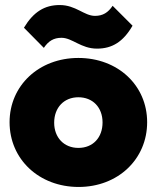

<svg xmlns="http://www.w3.org/2000/svg" viewBox="-20 -731 622 762"><path d="M292 11C448 11 564 -99 564 -246C564 -392 448 -501 291 -501C134 -501 18 -391 18 -246C18 -99 135 11 292 11ZM75 -621 154 -541C172 -568 193 -581 224 -581C267 -581 301 -538 365 -538C425 -538 469 -565 506 -629L427 -708C409 -681 388 -668 357 -668C314 -668 281 -711 217 -711C157 -711 113 -684 75 -621ZM195 -244C195 -304 234 -345 291 -345C348 -345 387 -305 387 -245C387 -185 349 -144 291 -144C234 -144 195 -185 195 -244Z"/></svg>

Font: MV Cash ExtraBold
Style: Regular
Weight: 800
Designer: Rodrigo Fuenzalida
Foundry: fragTYPE
Version: Version 1.100;Glyphs 3.1.2 (3151)